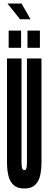

<svg xmlns="http://www.w3.org/2000/svg" viewBox="-20 -1069 277 1097"><path d="M119 8Q79 8 57.5 -11.8Q36 -31.5 28 -65.5Q20 -99.5 20 -141V-735H103V-141Q103 -120 106.2 -108.5Q109.5 -97 119 -97Q128 -97 131 -108.8Q134 -120.5 134 -141V-735H217V-141Q217 -99.5 209.2 -65.8Q201.5 -32 180.2 -12Q159 8 119 8ZM137 -796V-894H208V-796ZM29.5 -796V-894H100.5V-796ZM154.5 -959H94.5L22.5 -1049H103Z"/></svg>

Font: League Gothic Condensed
Style: Regular
Weight: 400
Width: 3
Designer: The League of Moveable Type
Version: Version 2.001